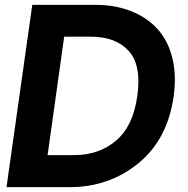

<svg xmlns="http://www.w3.org/2000/svg" viewBox="-20 -770 772 790"><path d="M112.8 -750H373Q451.2 -750 515.6 -725.6Q580.1 -701.2 624.5 -654.5Q668.9 -607.9 688 -535.9Q707 -463.9 694.8 -375Q669.9 -196.8 549.6 -98.4Q429.2 0 267.1 0H6.8ZM285.2 -131.8Q387.2 -131.8 457.5 -191.4Q527.8 -251 544.9 -375Q563 -502 509.5 -560.5Q456.1 -619.1 353 -619.1H244.1L175.8 -131.8Z"/></svg>

Font: Oakes Grotesk
Style: Bold Italic
Weight: 700
Designer: Samuel Oakes
Foundry: Samuel Oakes
Version: Version 1.0 | wf-rip DC20170320